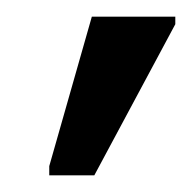

<svg xmlns="http://www.w3.org/2000/svg" viewBox="-20 -786 230 230"><path d="M39 -576H93L190 -757V-766H90L39 -587Z"/></svg>

Font: Noto Sans Condensed
Style: Regular
Weight: 400
Width: 3
Designer: Monotype Design Team
Foundry: Monotype Imaging Inc.
Version: Version 2.013